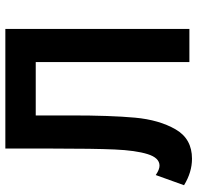

<svg xmlns="http://www.w3.org/2000/svg" viewBox="-30 -716 756 736"><g transform="rotate(-90 348.0 -348.0)"><path d="M107.5 10Q56 10 6 -20.5L45 -129Q66 -114.5 81 -114.5Q111 -114.5 125.2 -160.2Q139.5 -206 143 -286.8Q146.5 -367.5 146.5 -522V-705.5H605V0H478V-589H273.5V-453.5Q273.5 -301.5 265 -208.8Q256.5 -116 220.2 -53Q184 10 107.5 10Z"/></g></svg>

Font: Acari Sans
Style: Bold
Weight: 700
Designer: Alfredo Marco Pradil and Stefan Peev (font) & Cristiano Sobral (main changes)
Foundry: Alfredo Marco Pradil and Stefan Peev (font) & Cristiano Sobral (main changes)
Version: Version 1.063; ttfautohint (v1.8.3)